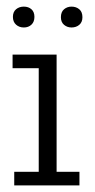

<svg xmlns="http://www.w3.org/2000/svg" viewBox="-20 -560 287 580"><path d="M23 0V-41H97V-354H18V-395H151V-41H220V0ZM52 -477Q38 -477 28.5 -485.5Q19 -494 19 -509Q19 -524 28.5 -532Q38 -540 52 -540Q66 -540 75 -532Q84 -524 84 -509Q84 -494 75 -485.5Q66 -477 52 -477ZM196 -477Q183 -477 173.5 -485Q164 -493 164 -508Q164 -524 173.5 -532Q183 -540 196 -540Q210 -540 219.5 -532Q229 -524 229 -508Q229 -493 219.5 -485Q210 -477 196 -477Z"/></svg>

Font: Rokkitt SemiBold Light
Style: Regular
Weight: 300
Version: Version 3.103